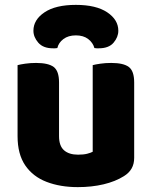

<svg xmlns="http://www.w3.org/2000/svg" viewBox="-20 -751 622 787"><path d="M52 -193V-259H222V-193Q222 -153 242.5 -135Q263 -117 300 -117Q323 -117 338 -121Q353 -125 360 -129V-259H530V-104Q530 -79 519.5 -60.5Q509 -42 488 -29Q453 -7 404.5 4.5Q356 16 299 16Q227 16 171 -5.5Q115 -27 83.5 -73Q52 -119 52 -193ZM530 -216H360V-484Q371 -487 391.5 -490Q412 -493 436 -493Q486 -493 508 -476.5Q530 -460 530 -413ZM222 -216H52V-484Q63 -487 83.5 -490Q104 -493 128 -493Q178 -493 200 -476.5Q222 -460 222 -413ZM291 -606Q260 -606 240 -591Q220 -576 215 -554Q210 -553 206 -553Q202 -553 197 -553Q157 -553 137 -576Q117 -599 117 -625Q117 -670 162.5 -700.5Q208 -731 291 -731Q374 -731 419.5 -700.5Q465 -670 465 -625Q465 -599 445.5 -576Q426 -553 385 -553Q381 -553 376.5 -553Q372 -553 367 -554Q361 -576 341.5 -591Q322 -606 291 -606Z"/></svg>

Font: Baloo Bhaijaan 2 ExtraBold
Style: Regular
Weight: 800
Designer: Sanskriti Dholi, Noopur Datye and Ek Type
Foundry: Ek Type
Version: Version 1.701